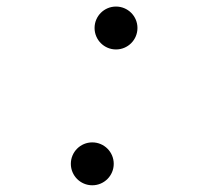

<svg xmlns="http://www.w3.org/2000/svg" viewBox="-20 -547 626 577"><path d="M257.3 9.8C293 9.8 321.8 -19 321.8 -54.7C321.8 -90.3 293 -119.1 257.3 -119.1C221.7 -119.1 192.9 -90.3 192.9 -54.7C192.9 -19 221.7 9.8 257.3 9.8ZM328.6 -398.4C364.3 -398.4 393.1 -427.2 393.1 -462.9C393.1 -498.5 364.3 -527.3 328.6 -527.3C293 -527.3 264.2 -498.5 264.2 -462.9C264.2 -427.2 293 -398.4 328.6 -398.4Z"/></svg>

Font: Cascadia Mono NF SemiLight
Style: Italic
Weight: 350
Italic angle: -10°
Monospace: yes
Designer: Aaron Bell
Foundry: Saja Typeworks
Version: Version 2404.023